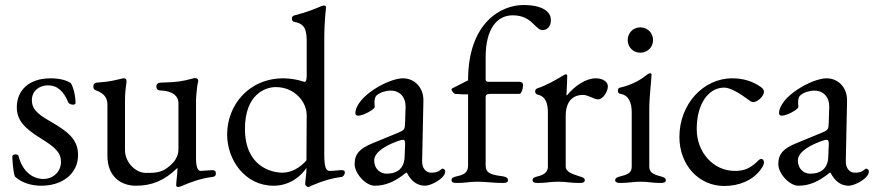

<svg xmlns="http://www.w3.org/2000/svg" viewBox="-20 -726 3483 765"><path d="M144 14C231 14 291 -36 291 -108C291 -170 253 -201 176 -245C122 -276 107 -296 107 -327C107 -365 138 -386 171 -386C209 -386 234 -362 252 -318C254 -313 263 -309 271 -309C276 -309 281 -311 281 -316C281 -344 272 -380 262 -395C249 -404 222 -414 182 -414C92 -414 47 -363 47 -299C47 -249 74 -217 142 -175C202 -138 223 -117 223 -81C223 -42 192 -13 153 -13C114 -13 71 -38 54 -104C53 -109 47 -111 42 -111C35 -111 29 -108 29 -102C30 -79 33 -36 40 -22C65 1 103 14 144 14Z M689 19C695 19 705 15 709 13C738 1 774 -14 826 -21C834 -22 840 -24 840 -35C840 -47 832 -48 825 -48C815 -48 789 -45 779 -45C769 -45 761 -59 761 -95V-326C761 -342 766 -388 768 -395C769 -399 770 -402 770 -404C770 -411 764 -415 757 -415C754 -415 750 -414 747 -413C711 -403 685 -398 624 -397C613 -397 603 -394 603 -382C603 -368 612 -365 624 -365C644 -365 691 -356 691 -315V-132C691 -91 661 -68 646 -57C621 -38 596 -37 562 -37C519 -37 478 -80 478 -128V-323C478 -353 480 -369 484 -400C485 -411 480 -414 474 -414C471 -414 470 -414 466 -413C429 -404 412 -400 367 -397C359 -396 352 -393 352 -381C352 -370 358 -367 365 -365C395 -353 408 -337 408 -308V-105C408 -27 457 14 522 14C584 14 635 -6 687 -57V-51C687 -34 682 -2 682 11C682 16 684 19 689 19Z M1207 19C1211 19 1212 19 1223 13C1270 -7 1303 -16 1340 -21C1347 -21 1354 -30 1354 -39C1354 -46 1350 -48 1341 -48C1340 -48 1338 -48 1336 -48C1319 -46 1300 -45 1293 -45C1278 -45 1272 -64 1272 -110V-562C1272 -652 1279 -686 1279 -698C1278 -702 1276 -704 1272 -704C1269 -704 1264 -703 1259 -701C1240 -693 1210 -679 1151 -664C1145 -662 1143 -657 1143 -652C1143 -646 1146 -640 1152 -639C1184 -633 1202 -620 1202 -566V-424C1202 -406 1198 -400 1195 -400C1192 -400 1188 -401 1182 -403C1167 -408 1137 -414 1110 -414C970 -414 885 -306 885 -190C885 -89 956 14 1070 14C1136 14 1181 -26 1201 -57V-51C1201 -34 1196 -4 1196 9C1196 12 1204 19 1207 19ZM1106 -38C1062 -38 956 -62 956 -213C956 -346 1033 -379 1079 -379C1153 -379 1202 -321 1202 -267L1201 -87C1176 -58 1141 -38 1106 -38Z M1473 14C1516 14 1554 -2 1598 -38H1601C1619 -3 1643 14 1674 14C1697 14 1754 -15 1754 -43C1754 -49 1749 -54 1743 -54C1741 -54 1739 -53 1735 -49C1726 -41 1715 -38 1698 -38C1676 -38 1661 -57 1662 -85L1667 -325C1668 -376 1633 -414 1585 -414C1528 -414 1396 -341 1396 -274C1396 -269 1400 -265 1407 -265C1427 -265 1473 -290 1473 -300L1472 -318C1472 -330 1474 -341 1482 -347C1495 -358 1517 -365 1537 -365C1575 -365 1597 -336 1596 -301L1594 -237C1593 -210 1592 -208 1566 -197L1464 -155C1415 -135 1393 -114 1393 -72C1393 -35 1437 14 1473 14ZM1520 -34C1496 -34 1471 -52 1471 -87C1471 -110 1494 -138 1565 -164C1576 -168 1582 -169 1585 -169C1593 -169 1595 -163 1594 -148L1592 -99C1590 -56 1564 -34 1520 -34Z M1779 -370C1779 -363 1789 -353 1793 -352C1814 -350 1832 -350 1845 -350V-68C1845 -41 1833 -31 1802 -24C1788 -21 1779 -18 1779 -8C1779 0 1786 3 1799 3C1839 3 1847 -2 1882 -2C1917 -2 1944 3 1984 3C1997 3 2004 0 2004 -8C2004 -18 1995 -22 1981 -24C1927 -30 1915 -41 1915 -68V-339C1915 -347 1918 -352 1934 -352H2049C2052 -352 2056 -355 2058 -360C2062 -368 2064 -380 2064 -389C2064 -395 2058 -400 2051 -400H1926C1920 -400 1915 -402 1915 -410V-498C1915 -611 1960 -665 2023 -665C2067 -665 2090 -646 2107 -629C2120 -617 2129 -606 2141 -606C2159 -606 2175 -619 2175 -646C2175 -681 2139 -706 2065 -706C1978 -706 1845 -637 1845 -406L1786 -376C1784 -375 1779 -373 1779 -370Z M2122 3C2162 3 2168 -2 2203 -2C2238 -2 2250 3 2290 3C2304 3 2310 0 2310 -8C2310 -17 2301 -20 2287 -24C2254 -34 2234 -44 2234 -62V-264C2234 -331 2271 -348 2303 -348C2313 -348 2324 -343 2335 -339C2345 -334 2355 -330 2363 -330C2383 -330 2402 -362 2402 -382C2402 -400 2382 -414 2354 -414C2315 -414 2271 -385 2239 -346C2238 -346 2237 -347 2237 -348C2239 -380 2240 -416 2240 -423C2240 -427 2238 -430 2235 -430C2232 -430 2228 -428 2220 -423C2199 -410 2156 -385 2121 -374C2117 -373 2112 -368 2112 -362C2112 -356 2117 -350 2122 -349C2155 -342 2163 -313 2163 -277V-62C2163 -43 2150 -30 2125 -24C2110 -20 2102 -18 2102 -8C2102 0 2108 3 2122 3Z M2531 -516C2560 -516 2582 -538 2582 -566C2582 -595 2560 -617 2531 -617C2503 -617 2481 -595 2481 -566C2481 -538 2503 -516 2531 -516ZM2451 3C2490 3 2497 -2 2532 -2C2567 -2 2575 3 2613 3C2626 3 2633 0 2633 -8C2633 -18 2621 -21 2610 -24C2583 -31 2567 -39 2567 -62V-294C2567 -339 2576 -413 2576 -429C2576 -432 2574 -434 2570 -434C2566 -434 2561 -431 2556 -427C2539 -413 2504 -389 2451 -377C2445 -376 2442 -372 2442 -365C2442 -357 2445 -353 2452 -352C2486 -347 2497 -315 2497 -279V-62C2497 -38 2482 -31 2454 -24C2443 -21 2431 -18 2431 -8C2431 0 2439 3 2451 3Z M2865 15C2926 15 2977 -7 3009 -48C3019 -61 3024 -71 3024 -79C3024 -87 3019 -93 3013 -93C3010 -93 3006 -91 3003 -88C2971 -56 2947 -45 2908 -45C2823 -45 2756 -118 2756 -212C2756 -310 2801 -377 2866 -377C2890 -377 2931 -352 2960 -330C2968 -324 2974 -319 2981 -319C2998 -319 3024 -343 3024 -360C3024 -367 3020 -373 3012 -379C2980 -402 2941 -414 2898 -414C2781 -414 2687 -310 2687 -180C2687 -69 2764 15 2865 15Z M3161 14C3204 14 3242 -2 3286 -38H3289C3307 -3 3331 14 3362 14C3385 14 3442 -15 3442 -43C3442 -49 3437 -54 3431 -54C3429 -54 3427 -53 3423 -49C3414 -41 3403 -38 3386 -38C3364 -38 3349 -57 3350 -85L3355 -325C3356 -376 3321 -414 3273 -414C3216 -414 3084 -341 3084 -274C3084 -269 3088 -265 3095 -265C3115 -265 3161 -290 3161 -300L3160 -318C3160 -330 3162 -341 3170 -347C3183 -358 3205 -365 3225 -365C3263 -365 3285 -336 3284 -301L3282 -237C3281 -210 3280 -208 3254 -197L3152 -155C3103 -135 3081 -114 3081 -72C3081 -35 3125 14 3161 14ZM3208 -34C3184 -34 3159 -52 3159 -87C3159 -110 3182 -138 3253 -164C3264 -168 3270 -169 3273 -169C3281 -169 3283 -163 3282 -148L3280 -99C3278 -56 3252 -34 3208 -34Z"/></svg>

Font: EB Garamond
Style: Regular
Weight: 400
Designer: Georg Duffner and Octavio Pardo
Foundry: Georg Duffner
Version: Version 1.000;PS 001.000;hotconv 1.0.88;makeotf.lib2.5.64775